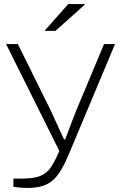

<svg xmlns="http://www.w3.org/2000/svg" viewBox="-20 -743 596 945"><path d="M113 182Q97 182 80 180.5Q63 179 46 176V136H90Q145 136 177 123.5Q209 111 229.5 81.5Q250 52 272 0L10 -526H68L214 -231Q224 -212 238 -181Q252 -150 267.5 -116.5Q283 -83 295 -57H301Q308 -76 317 -100Q326 -124 336 -150Q346 -176 356 -200.5Q366 -225 374 -244L492 -526H546L318 18Q299 63 280 94.5Q261 126 238.5 145.5Q216 165 185.5 173.5Q155 182 113 182ZM199 -591 316 -723H396V-719L253 -591Z"/></svg>

Font: Archivo Expanded Thin
Style: Regular
Weight: 250
Width: 7
Designer: Hector Gatti
Foundry: Omnibus-Type
Version: Version 2.001